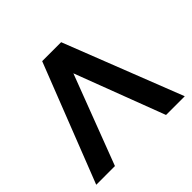

<svg xmlns="http://www.w3.org/2000/svg" viewBox="-169 -888 1073 1073"><g transform="rotate(-45 368.0 -351.0)"><path d="M18.1 0 293 -702.1H442.9L717.8 0H569.8L368.2 -530.8L166 0Z"/></g></svg>

Font: LT Superior
Style: Bold
Weight: 400
Designer: Daniel Lyons
Foundry: LyonsType
Version: Version 1.000